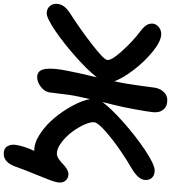

<svg xmlns="http://www.w3.org/2000/svg" viewBox="20 -752 945 1062"><g transform="rotate(90 493.0 -220.5)"><path d="M35.2 -5.9Q7.8 -5.9 -6.8 -25.6Q-21.5 -45.4 -16.1 -70.8Q-10.7 -104 28.8 -130.9Q119.6 -189 204.6 -254.6Q289.6 -320.3 293 -339.8Q297.9 -362.3 244.6 -421.6Q191.4 -481 138.2 -521Q111.8 -540.5 100.6 -557.9Q89.4 -575.2 92.8 -597.2Q96.7 -614.3 112.3 -626.7Q127.9 -639.2 149.9 -639.2Q188.5 -639.2 244.6 -594Q300.8 -548.8 347.2 -488.3Q393.6 -427.7 411.1 -379.9V-380.9Q424.3 -438.5 435.1 -519.3Q445.8 -600.1 446.8 -606Q452.1 -634.3 470.5 -653.6Q488.8 -672.9 516.1 -672.9Q550.8 -672.9 569.1 -649.2Q587.4 -625.5 581.1 -585.9Q579.1 -565.4 566.4 -495.1Q553.7 -424.8 541 -375Q538.1 -362.8 532.7 -341.8Q527.3 -320.8 525.9 -314Q559.1 -359.9 636.2 -428.7Q713.4 -497.6 792.5 -550.3Q871.6 -603 904.8 -603Q932.6 -603 946.5 -585.9Q960.4 -568.8 956.1 -543.9Q950.2 -511.2 899.9 -480Q846.2 -449.2 789.1 -409.7Q731.9 -370.1 687 -330.3Q642.1 -290.5 638.2 -271Q634.3 -252 649.7 -216.6Q665 -181.2 690.4 -147Q715.8 -112.8 749.5 -87.4Q783.2 -62 811 -62Q825.2 -62 840.3 -72Q855.5 -82 867.2 -94Q878.9 -106 894.5 -116Q910.2 -126 924.8 -126Q947.3 -126 961.4 -108.9Q975.6 -91.8 969.2 -61Q964.4 -37.1 931.9 41.3Q899.4 119.6 884.8 162.1Q861.8 231.9 812 231.9Q782.2 231.9 770.3 211.4Q758.3 190.9 763.2 163.1Q770 119.1 795.9 63H793Q750 63 700.9 30.3Q651.9 -2.4 612.8 -49.8Q573.7 -97.2 545.2 -150.6Q516.6 -204.1 509.8 -245.1Q493.2 -169.9 491.2 -160.2Q485.8 -131.3 480.2 -81.3Q474.6 -31.2 472.2 -18.1Q466.3 8.3 440.4 27.6Q414.6 46.9 388.2 46.9Q368.2 46.9 356.9 34.9Q345.7 22.9 342.8 -0.2Q339.8 -23.4 342.5 -52.5Q345.2 -81.5 353 -120.1Q360.8 -165 389.2 -283.2Q350.1 -232.9 276.1 -167Q202.1 -101.1 132.1 -53.5Q62 -5.9 35.2 -5.9Z"/></g></svg>

Font: Shantell Sans Irregular Bouncy
Style: Italic
Weight: 600
Italic angle: -11.31°
Designer: Stephen Nixon, Anya Danilova, Shantell Martin
Foundry: Arrow Type
Version: Version 1.006;[9816181b4]